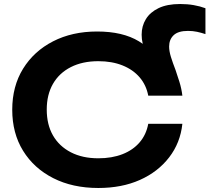

<svg xmlns="http://www.w3.org/2000/svg" viewBox="-20 -922 1044 957"><path d="M464 -765Q592 -765 672.5 -716Q753 -667 796 -581L749 -589Q726 -625 706 -665Q686 -705 686 -749Q686 -792 707 -826.5Q728 -861 770.5 -881.5Q813 -902 878 -902Q914 -902 945.5 -896.5Q977 -891 1004 -881V-752Q983 -759 962 -763.5Q941 -768 917 -768Q868 -768 845.5 -746.5Q823 -725 823 -690Q823 -667 832 -638Q841 -609 855 -573Q863 -550 874 -515Q885 -480 889 -445H719Q709 -498 676 -536.5Q643 -575 590.5 -596Q538 -617 470 -617Q391 -617 333 -587.5Q275 -558 244 -504Q213 -450 213 -376Q213 -301 244 -247Q275 -193 333 -163Q391 -133 470 -133Q538 -133 590.5 -153.5Q643 -174 676 -212.5Q709 -251 719 -305H889Q879 -210 823 -137.5Q767 -65 677 -25Q587 15 470 15Q342 15 245.5 -34Q149 -83 95 -170.5Q41 -258 41 -375Q41 -492 95 -579.5Q149 -667 244.5 -716Q340 -765 464 -765Z"/></svg>

Font: Unbounded Medium
Style: Regular
Weight: 500
Designer: Luke Prowse, Jean-Baptiste Morizot, Fátima Lázaro, Florian Runge
Foundry: NaN
Version: Version 1.700